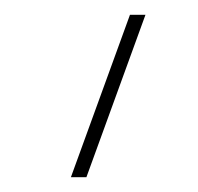

<svg xmlns="http://www.w3.org/2000/svg" viewBox="-20 -540 268 260"><path d="M97 -300H76L156 -520H177Z"/></svg>

Font: M PLUS 1p Thin
Style: Regular
Weight: 250
Version: Version 1.062